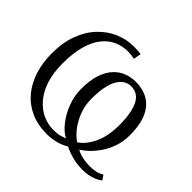

<svg xmlns="http://www.w3.org/2000/svg" viewBox="-176 -962 1184 1184"><g transform="rotate(45 416.0 -370.0)"><path d="M791 -60 812 -29Q784.5 -8 749.8 1.5Q715 11 678 11Q630 11 588.2 -0.2Q546.5 -11.5 514 -28Q482.5 -8.5 445.2 1.2Q408 11 368 11Q287 11 225.2 -17.2Q163.5 -45.5 121.5 -96.5Q79.5 -147.5 58.2 -215.8Q37 -284 37 -364Q37 -459.5 64.8 -532Q92.5 -604.5 139.5 -653.2Q186.5 -702 244.5 -726.5Q302.5 -751 363 -751Q376 -751 395.2 -750.2Q414.5 -749.5 428 -747L419 -697Q405.5 -701 389.2 -702.5Q373 -704 360 -704Q313.5 -704 271.8 -685.5Q230 -667 197.5 -627Q165 -587 146.5 -522.5Q128 -458 128 -366Q128 -284 148.2 -222Q168.5 -160 203.8 -118.8Q239 -77.5 283.8 -56.8Q328.5 -36 377 -36Q392 -36 413.5 -38.2Q435 -40.5 470 -54Q432 -73.5 397.8 -117.2Q363.5 -161 341.8 -218.2Q320 -275.5 320 -336Q320 -412 337.5 -464Q355 -516 384.8 -547.2Q414.5 -578.5 451.5 -592.2Q488.5 -606 528 -606Q567.5 -606 604.5 -593.8Q641.5 -581.5 671 -552.5Q700.5 -523.5 717.8 -473Q735 -422.5 735 -346Q735 -291 718.8 -244.8Q702.5 -198.5 677.8 -162.5Q653 -126.5 626 -101.2Q599 -76 577 -63Q600.5 -49.5 631.5 -42.8Q662.5 -36 694 -36Q722.5 -36 747.8 -41.8Q773 -47.5 791 -60ZM535 -86Q579.5 -113 612.2 -179.2Q645 -245.5 645 -345Q645 -451.5 616.8 -508.8Q588.5 -566 527 -566Q473 -566 440.5 -510Q408 -454 408 -336Q408 -283 425.8 -234.5Q443.5 -186 472.5 -147.5Q501.5 -109 535 -86Z"/></g></svg>

Font: Merriweather Light
Style: Regular
Weight: 300
Designer: Eben Sorkin
Foundry: Eben Sorkin
Version: Version 2.100